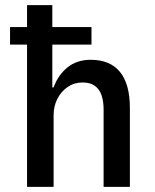

<svg xmlns="http://www.w3.org/2000/svg" viewBox="-20 -725 600 745"><path d="M85 0V-552H19V-620H85V-705H183V-620H335V-552H183V-386H188Q206 -435 242.5 -464Q279 -493 332 -493Q407 -493 445.5 -446Q484 -399 484 -306V0H382V-300Q382 -332 374 -355.5Q366 -379 348 -392Q330 -405 300 -405Q268 -405 242.5 -387.5Q217 -370 202.5 -341.5Q188 -313 188 -277V0Z"/></svg>

Font: Nunito Sans 7pt Condensed SemiBold
Style: Regular
Weight: 600
Width: 3
Designer: Vernon Adams
Foundry: Vernon Adams
Version: Version 3.101;gftools[0.9.27]